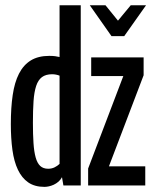

<svg xmlns="http://www.w3.org/2000/svg" viewBox="-20 -710 590 735"><path d="M529.8 -421.9V-490.2H329.1V-418.9H452.1L317.4 -64.9V0H536.1V-73.2H397ZM21.5 -234.9C21.5 -198.4 23.5 -165.4 27.6 -135.7C31.7 -106.1 38.7 -80.9 48.6 -60.1C58.5 -39.2 71.7 -23.1 88.1 -11.7C104.6 -0.3 125.3 5.4 150.4 5.4C155.3 5.4 160.8 4.7 167 3.4C173.2 2.1 179.4 0 185.8 -2.9C192.1 -5.9 198.1 -9.7 203.6 -14.4C209.1 -19.1 213.7 -24.9 217.3 -31.7L222.7 0H289.1V-689.9H208V-491.7C202.8 -493 197.1 -494.1 190.9 -494.9C184.7 -495.7 177.2 -496.1 168.5 -496.1C140.5 -496.1 117 -490.3 98.1 -478.8C79.3 -467.2 64.1 -450.3 52.7 -428C41.3 -405.7 33.3 -378.3 28.6 -345.9C23.8 -313.6 21.5 -276.5 21.5 -234.9ZM106 -240.2C106 -272.1 106.8 -299.7 108.4 -323C110 -346.3 113.4 -365.6 118.4 -380.9C123.5 -396.2 130.9 -407.5 140.6 -414.8C150.4 -422.1 163.4 -425.8 179.7 -425.8C184.6 -425.8 189.5 -425.3 194.6 -424.3C199.6 -423.3 204.1 -422 208 -420.4V-82.5C202.5 -77.3 196 -72.9 188.7 -69.3C181.4 -65.8 173.3 -64 164.6 -64C151.9 -64 141.7 -67.5 134 -74.7C126.4 -81.9 120.5 -92.8 116.5 -107.4C112.4 -122.1 109.6 -140.5 108.2 -162.6C106.7 -184.7 106 -210.6 106 -240.2ZM406.7 -571.8H455.6L539.1 -689.9H480.5L431.6 -630.9L383.8 -689.9H323.7Z"/></svg>

Font: CodeNewRoman Nerd Font Mono
Style: Regular
Weight: 400
Monospace: yes
Designer: Sam Radian
Foundry: Code New Roman
Version: Version 2.00 November 29, 2014;Nerd Fonts 3.2.1